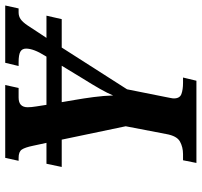

<svg xmlns="http://www.w3.org/2000/svg" viewBox="-38 -716 754 717"><g transform="rotate(-90 338.5 -357.0)"><path d="M89 0 99 -50H122Q148 -50 169 -61.5Q190 -73 197 -113L226 -264L176 -503H74L86 -560H164L153 -611Q147 -640 139 -652Q131 -664 108 -664H97L108 -714H380L369 -664H333Q297 -664 297 -630Q297 -617 300 -598.5Q303 -580 306 -560H486L489 -565Q516 -608 516 -636Q516 -651 504.5 -657.5Q493 -664 465 -664H451L463 -714H677L666 -664H651Q637 -664 626 -656.5Q615 -649 602.5 -630.5Q590 -612 568 -578L556 -560H639L626 -503H520L364 -259L335 -114Q333 -103 331.5 -96Q330 -89 330 -84Q330 -62 346.5 -56Q363 -50 388 -50H408L396 0ZM324 -456Q330 -422 335 -384Q340 -346 341 -311Q349 -331 365.5 -360Q382 -389 404 -424L452 -503H316Z"/></g></svg>

Font: Noto Serif ExtraCondensed
Style: Bold Italic
Weight: 700
Width: 2
Italic angle: -12°
Designer: Monotype Design Team
Foundry: Monotype Imaging Inc.
Version: Version 2.013; ttfautohint (v1.8.4.7-5d5b)